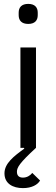

<svg xmlns="http://www.w3.org/2000/svg" viewBox="-20 -760 290 987"><path d="M85 0H103L105 4C51 43 3 80 3 131C3 184 46 207 98 207C144 207 174 189 186 168L146 129C134 144 117 153 98 153C80 153 67 145 67 123C67 101 80 78 165 0V-516H85ZM125 -637C159 -637 174 -655 174 -682V-695C174 -722 159 -740 125 -740C91 -740 76 -722 76 -695V-682C76 -655 91 -637 125 -637Z"/></svg>

Font: LVC Sans
Style: Regular
Weight: 400
Designer: Mike Abbink, Paul van der Laan, Pieter van Rosmalen
Foundry: Bold Monday
Version: Version 3.0